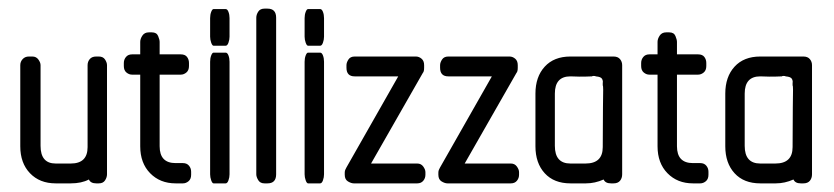

<svg xmlns="http://www.w3.org/2000/svg" viewBox="-20 -425 1933 445"><path d="M203 0Q190 0 186 -9Q169 0 144 0H109Q72 0 49.5 -23.5Q27 -47 27 -86V-274Q27 -282 32.5 -288Q38 -294 47 -294H55Q64 -294 69 -287Q74 -280 74 -274V-87Q74 -46 109 -46H144Q183 -46 183 -84V-274Q183 -282 188 -288Q193 -294 203 -294H209Q219 -294 223.5 -287Q228 -280 228 -274V-21Q228 -14 223.5 -7Q219 0 209 0Z M387 0Q351 0 328 -23.5Q305 -47 305 -86V-252H286Q279 -252 273 -257Q267 -262 267 -272V-279Q267 -287 272 -293Q277 -299 286 -299H305V-328Q305 -335 310 -342.5Q315 -350 325 -350H332Q343 -350 346.5 -341.5Q350 -333 350 -328V-299H399Q409 -299 413.5 -293Q418 -287 418 -279V-272Q418 -262 412 -257Q406 -252 399 -252H350V-86Q350 -47 387 -47H404Q413 -47 418 -41Q423 -35 423 -27V-20Q423 -10 417 -5Q411 0 404 0Z M475 -319Q472 -319 469.5 -326Q467 -333 467 -340V-383Q467 -391 469.5 -397.5Q472 -404 475 -404H503Q507 -404 509.5 -397.5Q512 -391 512 -383V-340Q512 -333 509.5 -326Q507 -319 503 -319ZM475 0Q472 0 469.5 -7Q467 -14 467 -21V-282Q467 -290 469.5 -296.5Q472 -303 475 -303H503Q507 -303 509.5 -296.5Q512 -290 512 -282V-21Q512 -14 509.5 -7Q507 0 503 0Z M593 0Q583 0 578.5 -7.5Q574 -15 574 -21V-384Q574 -391 578.5 -398Q583 -405 593 -405H600Q620 -405 620 -384V-21Q620 0 600 0Z M694 -319Q691 -319 688.5 -326Q686 -333 686 -340V-383Q686 -391 688.5 -397.5Q691 -404 694 -404H722Q726 -404 728.5 -397.5Q731 -391 731 -383V-340Q731 -333 728.5 -326Q726 -319 722 -319ZM694 0Q691 0 688.5 -7Q686 -14 686 -21V-282Q686 -290 688.5 -296.5Q691 -303 694 -303H722Q726 -303 728.5 -296.5Q731 -290 731 -282V-21Q731 -14 728.5 -7Q726 0 722 0Z M800 0Q794 0 786.5 -4.5Q779 -9 779 -20V-25Q779 -29 780.5 -32Q782 -35 783 -37L903 -248H802Q783 -248 783 -268V-274Q783 -280 787.5 -287Q792 -294 802 -294H944Q951 -294 957 -289Q963 -284 963 -274V-268Q963 -259 960 -256L840 -46H947Q956 -46 961 -39Q966 -32 966 -26V-20Q966 -12 961 -6Q956 0 947 0Z M1017 0Q1011 0 1003.5 -4.5Q996 -9 996 -20V-25Q996 -29 997.5 -32Q999 -35 1000 -37L1120 -248H1019Q1000 -248 1000 -268V-274Q1000 -280 1004.5 -287Q1009 -294 1019 -294H1161Q1168 -294 1174 -289Q1180 -284 1180 -274V-268Q1180 -259 1177 -256L1057 -46H1164Q1173 -46 1178 -39Q1183 -32 1183 -26V-20Q1183 -12 1178 -6Q1173 0 1164 0Z M1396 0Q1383 0 1379 -9Q1359 0 1338 0H1302Q1264 0 1242.5 -23.5Q1221 -47 1221 -86V-208Q1221 -247 1242.5 -270.5Q1264 -294 1302 -294H1402Q1412 -294 1417 -288Q1422 -282 1422 -274V-21Q1422 -12 1417 -6Q1412 0 1402 0ZM1378 -217Q1378 -226 1377 -227V-233Q1378 -237 1375.5 -242Q1373 -247 1361 -248Q1360 -249 1356 -249Q1353 -249 1352 -248Q1348 -248 1337.5 -247.5Q1327 -247 1302 -248Q1266 -248 1266 -208V-87Q1266 -46 1302 -46H1337Q1377 -46 1377 -84Q1377 -148 1377.5 -177Q1378 -206 1378 -217Z M1586 0Q1550 0 1527 -23.5Q1504 -47 1504 -86V-252H1485Q1478 -252 1472 -257Q1466 -262 1466 -272V-279Q1466 -287 1471 -293Q1476 -299 1485 -299H1504V-328Q1504 -335 1509 -342.5Q1514 -350 1524 -350H1531Q1542 -350 1545.5 -341.5Q1549 -333 1549 -328V-299H1598Q1608 -299 1612.5 -293Q1617 -287 1617 -279V-272Q1617 -262 1611 -257Q1605 -252 1598 -252H1549V-86Q1549 -47 1586 -47H1603Q1612 -47 1617 -41Q1622 -35 1622 -27V-20Q1622 -10 1616 -5Q1610 0 1603 0Z M1836 0Q1823 0 1819 -9Q1799 0 1778 0H1742Q1704 0 1682.5 -23.5Q1661 -47 1661 -86V-208Q1661 -247 1682.5 -270.5Q1704 -294 1742 -294H1842Q1852 -294 1857 -288Q1862 -282 1862 -274V-21Q1862 -12 1857 -6Q1852 0 1842 0ZM1818 -217Q1818 -226 1817 -227V-233Q1818 -237 1815.5 -242Q1813 -247 1801 -248Q1800 -249 1796 -249Q1793 -249 1792 -248Q1788 -248 1777.5 -247.5Q1767 -247 1742 -248Q1706 -248 1706 -208V-87Q1706 -46 1742 -46H1777Q1817 -46 1817 -84Q1817 -148 1817.5 -177Q1818 -206 1818 -217Z"/></svg>

Font: Chathura
Style: ExtraBold
Weight: 800
Designer: Appaji Ambarisha Darbha
Foundry: Aditya Fonts
Version: Version 1.001 2016